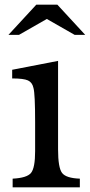

<svg xmlns="http://www.w3.org/2000/svg" viewBox="-20 -800 384 820"><path d="M228 -540V-162Q228 -84 245 -61.5Q262 -39 321 -37V0H34V-37Q95 -40 112.5 -61.5Q130 -83 130 -154V-278Q130 -399 123 -424Q118 -448 99.5 -456.5Q81 -465 32 -465V-502ZM135 -780H225L344 -651H299L180 -719L61 -651H16Z"/></svg>

Font: Libre Baskerville
Style: Regular
Weight: 400
Designer: Pablo Impallari, Rodrigo Fuenzalida
Foundry: Pablo Impallari, Rodrigo Fuenzalida
Version: Version 1.000